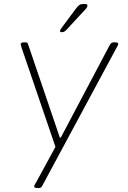

<svg xmlns="http://www.w3.org/2000/svg" viewBox="-20 -738 646 966"><path d="M168 208Q152 208 152 200Q152 196 155.5 190Q159 184 162 179L259 1L89 -497Q88 -501 86 -507Q84 -513 84 -516Q84 -525 102 -525H107Q115 -525 117.5 -522.5Q120 -520 122 -513L281 -46H286L533 -513Q540 -525 552 -525H559Q575 -525 575 -517Q575 -513 571.5 -507Q568 -501 566 -497L193 196Q189 203 185.5 205.5Q182 208 174 208ZM290 -576Q282 -576 282 -582Q282 -586 287.5 -594Q293 -602 302 -614L360 -692Q373 -709 380 -713.5Q387 -718 403 -718Q414 -718 417 -716Q420 -714 420 -710Q420 -702 410 -691Q400 -680 380 -659L320 -594Q310 -583 304.5 -579.5Q299 -576 290 -576Z"/></svg>

Font: Asap Expanded Expanded Thin
Style: Italic
Weight: 100
Width: 7
Italic angle: -6°
Designer: Pablo Cosgaya
Foundry: Omnibus-Type
Version: Version 3.001; ttfautohint (v1.8.4.7-5d5b)